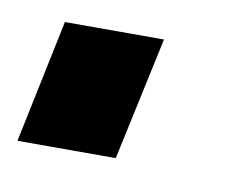

<svg xmlns="http://www.w3.org/2000/svg" viewBox="-44 -206 318 250"><g transform="rotate(10 114.5 -81.5)"><path d="M-9 0 25 -163H156L121 0Z"/></g></svg>

Font: Raleway Thin ExtraBold
Style: Italic
Weight: 800
Italic angle: -12°
Version: Version 4.026